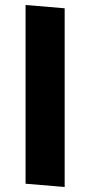

<svg xmlns="http://www.w3.org/2000/svg" viewBox="-20 -733 361 766"><path d="M82 -713V0L238 13V-700Z"/></svg>

Font: Catamaran ExtraBold
Style: Regular
Weight: 800
Designer: Pria Ravichandran
Version: Version 2.000